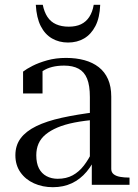

<svg xmlns="http://www.w3.org/2000/svg" viewBox="-20 -769 574 799"><path d="M383 -303 381 -271Q330 -267 289.5 -259Q249 -251 219.5 -238.5Q190 -226 170 -209.5Q150 -193 140.5 -171.5Q131 -150 131 -123Q131 -90 142 -68.5Q153 -47 173.5 -36Q194 -25 220 -25Q256 -25 282.5 -39.5Q309 -54 329 -80Q349 -106 364 -138L384 -129Q367 -86 340.5 -54.5Q314 -23 279 -6.5Q244 10 200 10Q157 10 121.5 -6Q86 -22 65 -52Q44 -82 44 -123Q44 -164 66 -193.5Q88 -223 131 -244Q174 -265 237.5 -279Q301 -293 383 -303ZM362 0V-99L354 -95V-365Q354 -413 342.5 -441.5Q331 -470 307 -483Q283 -496 247 -496Q192 -496 158 -473.5Q124 -451 102 -418Q104 -437 108.5 -450.5Q113 -464 120.5 -473Q128 -482 137.5 -485.5Q147 -489 157 -488V-380H76V-471Q90 -482 115.5 -495Q141 -508 176.5 -518Q212 -528 255 -528Q297 -528 331.5 -518.5Q366 -509 391 -489.5Q416 -470 429.5 -439.5Q443 -409 443 -367V-66Q443 -52 453 -44Q463 -36 480 -33Q497 -30 518 -30H519V0ZM263 -592Q301 -592 330 -609Q359 -626 377 -660.5Q395 -695 397 -749H370Q365 -719 351.5 -698.5Q338 -678 317 -668Q296 -658 266 -658Q236 -658 213.5 -668Q191 -678 177.5 -698.5Q164 -719 158 -749H129Q132 -695 149.5 -660.5Q167 -626 196.5 -609Q226 -592 263 -592Z"/></svg>

Font: Roboto Serif 144pt
Style: Regular
Weight: 400
Version: Version 1.008